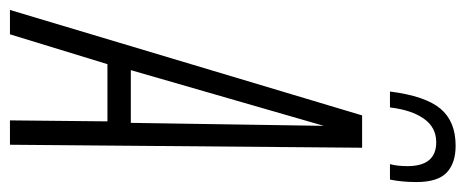

<svg xmlns="http://www.w3.org/2000/svg" viewBox="-323 -641 936 386"><g transform="rotate(90 145.0 -448.0)"><path d="M-28 0 184 -708H249L243 0H194L196 -196H81L21 0ZM93 -243H199L205 -631ZM245 -896Q280 -896 299 -878Q318 -860 318 -817Q318 -788 313 -764H282Q286 -779 286 -799Q286 -857 238 -857Q208 -857 190.5 -832Q173 -807 168 -764H136Q145 -835 170.5 -865.5Q196 -896 245 -896Z"/></g></svg>

Font: Georama ExtraCondensed Light
Style: Italic
Weight: 300
Width: 2
Italic angle: -9°
Designer: Jean-Baptiste Levee
Foundry: Production Type
Version: Version 1.000